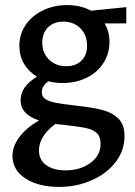

<svg xmlns="http://www.w3.org/2000/svg" viewBox="-20 -445 531 754"><path d="M476 -353H391Q410 -320 410 -281Q410 -235 386.5 -198Q363 -161 321 -140Q279 -119 225 -119Q194 -119 170 -126Q144 -107 144 -83Q144 -66 157.5 -56.5Q171 -47 198.5 -41.5Q226 -36 281 -30Q344 -23 382.5 -13Q421 -3 445 21Q469 45 469 89Q469 146 434 191.5Q399 237 340 263Q281 289 212 289Q131 289 80 256Q29 223 29 166Q29 130 55.5 94Q82 58 133 28Q61 4 61 -50Q61 -79 77 -101.5Q93 -124 125 -144Q92 -164 74 -195Q56 -226 56 -265Q56 -311 81 -347.5Q106 -384 149 -404.5Q192 -425 244 -425Q297 -425 338 -403L476 -417ZM322 -265Q322 -307 296 -333.5Q270 -360 228 -360Q191 -360 168.5 -337.5Q146 -315 146 -277Q146 -237 172.5 -211Q199 -185 240 -185Q278 -185 300 -207Q322 -229 322 -265ZM227 45 197 42Q133 90 133 146Q133 183 161.5 203.5Q190 224 237 224Q295 224 335 195Q375 166 375 120Q375 92 360.5 78Q346 64 318 58Q290 52 227 45Z"/></svg>

Font: Ysabeau Semibold
Style: Regular
Weight: 600
Designer: Christian Thalmann (Catharsis Fonts)
Version: Version 0.003